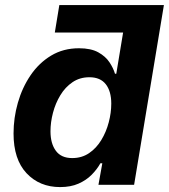

<svg xmlns="http://www.w3.org/2000/svg" viewBox="-20 -748 683 777"><path d="M551.4 -616.2H201.8L220.1 -727.5H643.3ZM223.4 9.1Q140.1 9.1 87.4 -47Q34.8 -103.1 34.8 -207.8Q34.8 -270.9 52.3 -332.2Q69.8 -393.4 103.7 -443.4Q137.6 -493.3 186.9 -523Q236.2 -552.7 299.7 -552.7Q348.1 -552.7 377.8 -536.2Q407.5 -519.7 423.2 -495.7Q439 -471.7 445.3 -449.7H450.6L496.6 -727.5H643.3L522.7 0H378.4L394.1 -87.4H386.4Q372.6 -62.6 350.8 -40.6Q328.9 -18.5 297.4 -4.7Q266 9.1 223.4 9.1ZM272.2 -108.3Q311.2 -108.3 340.7 -128.4Q370.2 -148.5 390.1 -181.5Q410 -214.4 420.1 -253.1Q430.3 -291.7 430.3 -328.9Q430.3 -378.6 408.2 -407Q386.1 -435.4 341.9 -435.4Q302.8 -435.4 273.4 -415.3Q243.9 -395.3 224.2 -362.6Q204.4 -330 194.4 -291.6Q184.3 -253.3 184.3 -216.4Q184.3 -167.4 206 -137.8Q227.6 -108.3 272.2 -108.3Z"/></svg>

Font: Inter
Style: Italic
Weight: 400
Italic angle: -9.3988°
Designer: Rasmus Andersson
Foundry: rsms
Version: Version 4.001;git-66647c0bb